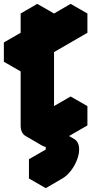

<svg xmlns="http://www.w3.org/2000/svg" viewBox="-20 -695 516 995"><path d="M303 30Q338 10 364 25Q390 40 390 80Q390 106 378 136Q366 166 346 191.5Q326 217 303 230L217 280V180L303 130V30L260 55Q225 75 199 60Q173 45 173 5V-375L87 -325V-425L173 -475V-575L260 -625V-425Q260 -452 272 -481.5Q284 -511 303.5 -536.5Q323 -562 346 -575L433 -625V-525L260 -425V-45L433 -145V-45ZM433 -145 260 -45 173 -95 346 -195ZM433 -625 346 -575Q323 -562 303.5 -536.5Q284 -511 272 -481.5Q260 -452 260 -425L173 -475Q173 -502 185 -531.5Q197 -561 217 -586.5Q237 -612 260 -625L346 -675ZM173 -475 87 -425 0 -475 87 -525ZM303 30V130L217 80V-20ZM303 130 217 180 130 130 217 80ZM217 180V280L130 230V130ZM364 25Q338 10 303 30L217 -20Q251 -40 277 -25ZM260 -625 173 -575 87 -625 173 -675ZM173 -575V-475L87 -525V-625ZM173 -375V5Q173 45 199 60L113 10Q87 -5 87 -45V-425ZM87 -425V-325L0 -375V-475Z"/></svg>

Font: Nabla
Style: Regular
Weight: 400
Designer: Arthur Reinders Folmer
Foundry: Typearture
Version: Version 1.002